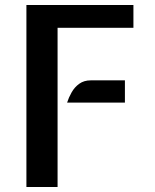

<svg xmlns="http://www.w3.org/2000/svg" viewBox="-20 -747 620 767"><path d="M85.5 0V-727H513V-636H210V0ZM248 -337Q254.5 -357.5 266.2 -378.2Q278 -399 296.8 -412.5Q315.5 -426 342.5 -426H479V-337Z"/></svg>

Font: Expletus Sans SemiBold
Style: Regular
Weight: 600
Version: Version 7.500